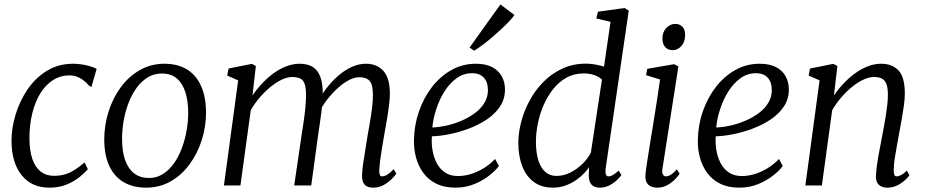

<svg xmlns="http://www.w3.org/2000/svg" viewBox="-20 -854 4261 884"><path d="M207.5 10Q125 10 79 -48.2Q33 -106.5 33 -206Q33 -264.5 51.8 -326.5Q70.5 -388.5 106.5 -441.8Q142.5 -495 195.5 -527.8Q248.5 -560.5 317 -560.5Q343.5 -560.5 373.8 -554.2Q404 -548 425 -537L401 -453.5L389.5 -460Q377 -475 362.2 -485.8Q347.5 -496.5 332 -501.8Q316.5 -507 300.5 -507Q259 -507 225 -485.8Q191 -464.5 166.5 -425.5Q142 -386.5 128.8 -333Q115.5 -279.5 115.5 -215Q116 -160 129 -122Q142 -84 167.2 -64.2Q192.5 -44.5 228.5 -44.5Q258 -44.5 281.5 -52Q305 -59.5 326.2 -73.5Q347.5 -87.5 369.5 -106L384.5 -75Q371.5 -59.5 347 -39.5Q322.5 -19.5 287.8 -4.8Q253 10 207.5 10Z M736.5 -560.5Q799 -560.5 841.8 -533.8Q884.5 -507 906.5 -456.5Q928.5 -406 928.5 -334.5Q928.5 -270 908.8 -208.5Q889 -147 852.8 -97.5Q816.5 -48 765.8 -19Q715 10 653.5 10Q591.5 10 548.2 -16Q505 -42 482.5 -91.5Q460 -141 460 -211Q460 -277 479.5 -339.2Q499 -401.5 535.5 -451.5Q572 -501.5 623.2 -531Q674.5 -560.5 736.5 -560.5ZM725 -515.5Q688.5 -515.5 659.2 -497.2Q630 -479 608 -448.2Q586 -417.5 571.2 -378.5Q556.5 -339.5 549.2 -297.2Q542 -255 542 -214.5Q542 -156 556.5 -116Q571 -76 598.5 -55.2Q626 -34.5 666 -34.5Q701.5 -34.5 730.2 -52.8Q759 -71 780.8 -101.8Q802.5 -132.5 817 -171.2Q831.5 -210 839 -252Q846.5 -294 846.5 -334Q846.5 -390 833.2 -430.5Q820 -471 793.5 -493.2Q767 -515.5 725 -515.5Z M1158 -550 1142.5 -414.5Q1163 -444.5 1188 -471Q1213 -497.5 1241.2 -517.8Q1269.5 -538 1299.5 -549.2Q1329.5 -560.5 1360 -560.5Q1396 -560.5 1419.5 -546Q1443 -531.5 1454.5 -501.2Q1466 -471 1466 -423Q1466 -418.5 1465.5 -412.8Q1465 -407 1464.5 -400.2Q1464 -393.5 1463 -385.5L1450.5 -398Q1469 -431 1493.5 -460.5Q1518 -490 1546 -512.5Q1574 -535 1604 -547.8Q1634 -560.5 1665 -560.5Q1714.5 -560.5 1744.8 -528Q1775 -495.5 1775 -421.5Q1775 -400 1771.2 -369.8Q1767.5 -339.5 1762 -306.8Q1756.5 -274 1751 -244Q1746.5 -217 1741.2 -187Q1736 -157 1732 -128Q1728 -99 1726.5 -75.5Q1725.5 -59.5 1728 -50.8Q1730.5 -42 1738.5 -42Q1750.5 -42 1763 -49.8Q1775.5 -57.5 1793 -75L1804.5 -54.5Q1799.5 -46 1784.5 -30.8Q1769.5 -15.5 1747.5 -2.8Q1725.5 10 1698.5 10Q1681 10 1669.2 4Q1657.5 -2 1652 -14.8Q1646.5 -27.5 1647 -47Q1647.5 -69 1651.8 -99.5Q1656 -130 1661.8 -163Q1667.5 -196 1672 -227Q1677 -255.5 1682.8 -288.8Q1688.5 -322 1692.8 -355.5Q1697 -389 1697 -417Q1697 -464.5 1681.8 -481.5Q1666.5 -498.5 1634.5 -498.5Q1613 -498.5 1587.8 -485.8Q1562.5 -473 1536.8 -450Q1511 -427 1487.5 -397Q1464 -367 1446.5 -332.5L1464 -382Q1462.5 -360 1459.2 -334.8Q1456 -309.5 1452.5 -284.8Q1449 -260 1445.5 -238L1413 0H1334.5L1367.5 -224.5Q1372 -254 1377.2 -288.2Q1382.5 -322.5 1385.8 -356Q1389 -389.5 1389 -417Q1389 -464.5 1375.2 -482Q1361.5 -499.5 1325.5 -499.5Q1303.5 -499.5 1277.8 -487.5Q1252 -475.5 1226 -454.2Q1200 -433 1176.2 -405.5Q1152.5 -378 1134.5 -346.5L1087 0H1011L1076.5 -484L1026 -506L1032.5 -538.5L1140 -560Z M2277 -90Q2263 -70 2233.5 -46.5Q2204 -23 2164 -6.5Q2124 10 2077 10Q2025.5 10 1988.8 -8.2Q1952 -26.5 1929 -58Q1906 -89.5 1895.5 -128.5Q1885 -167.5 1886 -209Q1887 -278 1909 -341.2Q1931 -404.5 1969.2 -453.8Q2007.5 -503 2058.8 -531.8Q2110 -560.5 2170.5 -560.5Q2216 -560.5 2245.8 -545Q2275.5 -529.5 2290.2 -502.8Q2305 -476 2305 -442Q2305 -397 2281.2 -362.2Q2257.5 -327.5 2218.8 -302.2Q2180 -277 2134.8 -260.5Q2089.5 -244 2045.5 -235.5Q2001.5 -227 1968.5 -226.5Q1966 -196.5 1971 -164.5Q1976 -132.5 1989.8 -105Q2003.5 -77.5 2027.8 -60.5Q2052 -43.5 2089 -43.5Q2116.5 -43.5 2145.8 -52Q2175 -60.5 2204.2 -77.8Q2233.5 -95 2259.5 -122ZM2154 -517Q2114.5 -517 2082.2 -493.8Q2050 -470.5 2026.5 -433.2Q2003 -396 1988.8 -352.2Q1974.5 -308.5 1970.5 -267Q2005 -268.5 2041 -277Q2077 -285.5 2110.2 -300.5Q2143.5 -315.5 2169.8 -335.8Q2196 -356 2211.2 -382Q2226.5 -408 2226.5 -438.5Q2226.5 -477 2207.2 -497Q2188 -517 2154 -517ZM2142 -635 2284 -833.5 2348.5 -785Q2342 -775 2326.8 -758.5Q2311.5 -742 2290.8 -722.5Q2270 -703 2247.2 -683.5Q2224.5 -664 2202.5 -647.5Q2180.5 -631 2163 -620.5Z M2768.5 -78Q2766.5 -60 2769.8 -51Q2773 -42 2781 -42Q2791.5 -42 2802.8 -48.8Q2814 -55.5 2828.5 -68.5L2841 -48Q2836 -40.5 2822.2 -26.8Q2808.5 -13 2787.8 -1.5Q2767 10 2741.5 10Q2715.5 10 2702.5 -5.2Q2689.5 -20.5 2691 -53L2692 -84Q2676.5 -61 2651.2 -39.2Q2626 -17.5 2594 -3.8Q2562 10 2526 10Q2473 10 2437.5 -16.5Q2402 -43 2384.2 -89.5Q2366.5 -136 2366.5 -196.5Q2366.5 -243 2379.8 -293.5Q2393 -344 2418.8 -391.5Q2444.5 -439 2482.2 -477.2Q2520 -515.5 2569.2 -538.2Q2618.5 -561 2678.5 -561Q2698.5 -561 2720.5 -557Q2742.5 -553 2761 -547.5L2791 -753.5L2725.5 -769L2733 -800L2855.5 -817L2875 -805.5ZM2751.5 -487.5Q2737 -502 2714.2 -509Q2691.5 -516 2668 -516Q2623 -516 2587.5 -496Q2552 -476 2525.8 -442.5Q2499.5 -409 2482 -368Q2464.5 -327 2456 -283.8Q2447.5 -240.5 2447.5 -201.5Q2447.5 -151.5 2458.5 -116.2Q2469.5 -81 2490.5 -62.5Q2511.5 -44 2541.5 -44Q2576 -44 2607.5 -60.2Q2639 -76.5 2663.5 -101.2Q2688 -126 2700.5 -151.5Z M3006.5 10Q2989.5 10 2976.2 4Q2963 -2 2956.5 -15.5Q2950 -29 2952 -51.5Q2953.5 -69.5 2959 -105.5Q2964.5 -141.5 2972.2 -189Q2980 -236.5 2988.5 -289Q2997 -341.5 3005 -393Q3013 -444.5 3019 -488L2954.5 -508L2960 -537L3083.5 -558.5L3103.5 -548.5L3030 -77Q3027 -58.5 3032.5 -50.2Q3038 -42 3045 -42Q3056 -42 3067.8 -49Q3079.5 -56 3096.5 -74.5L3109 -54Q3104 -45.5 3089.8 -30.2Q3075.5 -15 3054.2 -2.5Q3033 10 3006.5 10ZM3078 -623Q3056 -623 3043 -636.8Q3030 -650.5 3030 -677Q3030 -707 3048 -725.5Q3066 -744 3089.5 -744Q3109.5 -744 3122 -730.8Q3134.5 -717.5 3134.5 -693Q3134.5 -661 3117 -642Q3099.5 -623 3078 -623Z M3584 -90Q3570 -70 3540.5 -46.5Q3511 -23 3471 -6.5Q3431 10 3384 10Q3332.5 10 3295.8 -8.2Q3259 -26.5 3236 -58Q3213 -89.5 3202.5 -128.5Q3192 -167.5 3193 -209Q3194 -278 3216 -341.2Q3238 -404.5 3276.2 -453.8Q3314.5 -503 3365.8 -531.8Q3417 -560.5 3477.5 -560.5Q3523 -560.5 3552.8 -545Q3582.5 -529.5 3597.2 -502.8Q3612 -476 3612 -442Q3612 -397 3588.2 -362.2Q3564.5 -327.5 3525.8 -302.2Q3487 -277 3441.8 -260.5Q3396.5 -244 3352.5 -235.5Q3308.5 -227 3275.5 -226.5Q3273 -196.5 3278 -164.5Q3283 -132.5 3296.8 -105Q3310.5 -77.5 3334.8 -60.5Q3359 -43.5 3396 -43.5Q3423.5 -43.5 3452.8 -52Q3482 -60.5 3511.2 -77.8Q3540.5 -95 3566.5 -122ZM3461 -517Q3421.5 -517 3389.2 -493.8Q3357 -470.5 3333.5 -433.2Q3310 -396 3295.8 -352.2Q3281.5 -308.5 3277.5 -267Q3312 -268.5 3348 -277Q3384 -285.5 3417.2 -300.5Q3450.5 -315.5 3476.8 -335.8Q3503 -356 3518.2 -382Q3533.5 -408 3533.5 -438.5Q3533.5 -477 3514.2 -497Q3495 -517 3461 -517Z M3819.5 -414.5Q3840 -444.5 3865.2 -471Q3890.5 -497.5 3918.8 -517.8Q3947 -538 3977 -549.2Q4007 -560.5 4037 -560.5Q4087.5 -560.5 4116.8 -529.8Q4146 -499 4146 -422.5Q4146 -400 4141.8 -369Q4137.5 -338 4131.8 -305.2Q4126 -272.5 4120.5 -244Q4116 -217.5 4110.2 -187.2Q4104.5 -157 4100 -127.8Q4095.5 -98.5 4095 -75.5Q4094.5 -59.5 4097.2 -50.8Q4100 -42 4107.5 -42Q4117.5 -42 4129.2 -48.2Q4141 -54.5 4155.5 -68.5L4167 -47Q4163 -40 4148.5 -26.2Q4134 -12.5 4112.8 -1.2Q4091.5 10 4065.5 10Q4049 10 4036.8 4Q4024.5 -2 4018.2 -14.5Q4012 -27 4013 -48Q4014 -64 4016.5 -85.2Q4019 -106.5 4023.2 -130.2Q4027.5 -154 4032.2 -178.2Q4037 -202.5 4041 -224.5Q4045 -246.5 4049.8 -271.2Q4054.5 -296 4058.5 -321.5Q4062.5 -347 4065.2 -371.5Q4068 -396 4068 -417Q4068 -448.5 4061.5 -466.2Q4055 -484 4041 -491.8Q4027 -499.5 4003 -499.5Q3981 -499.5 3955 -487.2Q3929 -475 3902.8 -453.8Q3876.5 -432.5 3852.8 -404.8Q3829 -377 3811.5 -346.5L3764 0H3688L3753.5 -484L3703 -506L3709.5 -538.5L3816.5 -560L3835.5 -550Z"/></svg>

Font: Merriweather 36pt Light
Style: Italic
Weight: 300
Italic angle: -7.8°
Version: Version 2.101